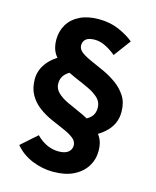

<svg xmlns="http://www.w3.org/2000/svg" viewBox="-115 -768 753 928"><g transform="rotate(15 261.5 -304.0)"><path d="M377 -138 300 -196Q335 -209 352 -226.5Q369 -244 369 -273Q369 -302 349 -321Q329 -340 297.5 -355Q266 -370 230 -385Q194 -400 162 -419Q130 -438 110 -467.5Q90 -497 90 -540Q90 -583 110.5 -617Q131 -651 170 -670Q209 -689 264 -689Q320 -689 365 -669.5Q410 -650 440 -625L377 -540Q353 -560 325.5 -574Q298 -588 271 -588Q241 -588 227 -576.5Q213 -565 213 -545Q213 -525 233 -510.5Q253 -496 283.5 -483Q314 -470 348.5 -454Q383 -438 414 -415.5Q445 -393 465 -361.5Q485 -330 485 -284Q485 -250 472 -223.5Q459 -197 435 -176Q411 -155 377 -138ZM240 81Q186 81 134.5 60Q83 39 49 -2L128 -72Q153 -47 181 -34Q209 -21 240 -21Q272 -21 288 -34Q304 -47 304 -67Q304 -88 285 -103Q266 -118 235.5 -131Q205 -144 171 -159Q137 -174 107 -196Q77 -218 58 -250.5Q39 -283 39 -329Q39 -376 70.5 -415Q102 -454 153 -473L221 -415Q188 -403 171 -384.5Q154 -366 154 -339Q154 -312 174 -293Q194 -274 225 -259.5Q256 -245 290.5 -230Q325 -215 356 -195Q387 -175 407 -146Q427 -117 427 -74Q427 -30 405 5Q383 40 341.5 60.5Q300 81 240 81Z"/></g></svg>

Font: Assistant ExtraLight
Style: Bold
Weight: 700
Version: Version 3.000